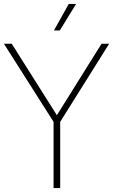

<svg xmlns="http://www.w3.org/2000/svg" viewBox="-30 -964 580 984"><path d="M244.5 0V-339.5L-10 -740H30L261.5 -373.5L490.5 -740H529.5L278.5 -339.5V0ZM246.5 -808 322.5 -944H360L276.5 -808Z"/></svg>

Font: Encode Sans SmCnd Th
Style: Regular
Weight: 100
Width: 4
Designer: Multiple Designers
Foundry: Impallari Type
Version: Version 3.002; ttfautohint (v1.8.3) -l 8 -r 50 -G 200 -x 14 